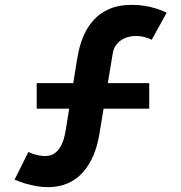

<svg xmlns="http://www.w3.org/2000/svg" viewBox="-20 -755 746 790"><path d="M177 15Q154 15 130.2 11Q106.5 7 83.5 0Q60.5 -7 40 -16L97 -130Q106 -125 118 -121.2Q130 -117.5 142.2 -115.2Q154.5 -113 165 -113Q188 -113 203.2 -123.2Q218.5 -133.5 228.2 -150.2Q238 -167 243.2 -186.2Q248.5 -205.5 251 -223L296 -504Q299 -523 305.5 -551.8Q312 -580.5 326 -612.2Q340 -644 364.8 -672Q389.5 -700 428.5 -717.5Q467.5 -735 524 -735Q549.5 -735 574 -731.2Q598.5 -727.5 621.5 -720.2Q644.5 -713 666 -703L604 -591Q605.5 -591 596.5 -595Q587.5 -599 572.2 -603Q557 -607 539 -607Q522 -607 506.2 -602.5Q490.5 -598 477.5 -589Q464.5 -580 455.8 -566.8Q447 -553.5 444 -536L389 -204Q381 -154.5 363.8 -114.2Q346.5 -74 320.2 -45Q294 -16 258.2 -0.5Q222.5 15 177 15ZM131 -308V-413H594V-308Z"/></svg>

Font: Manrope ExtraLight ExtraBold
Style: Regular
Weight: 800
Version: Version 4.504